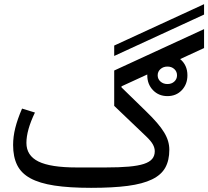

<svg xmlns="http://www.w3.org/2000/svg" viewBox="-20 -891 1001 923"><path d="M529 -672 961 -871V-821L529 -622ZM785 -429Q743 -429 715.5 -457.5Q688 -486 688 -529V-533L564 -476V-471L682 -356Q713 -326 734.5 -301Q756 -276 769 -254.5Q782 -233 788 -212.5Q794 -192 794 -171Q794 -120 774.5 -85Q755 -50 710.5 -28.5Q666 -7 594.5 2.5Q523 12 418 12Q313 12 241.5 1Q170 -10 126 -34Q82 -58 62.5 -97.5Q43 -137 43 -194Q43 -234 53.5 -276Q64 -318 86 -369L148 -350Q107 -265 107 -204Q107 -143 165 -114.5Q223 -86 348 -86H488Q554 -86 599 -90Q644 -94 671.5 -103Q699 -112 711.5 -127Q724 -142 724 -164Q724 -180 715 -196.5Q706 -213 683 -235L529 -382V-552L961 -751V-660L846 -607Q881 -578 881 -529Q881 -486 854 -457.5Q827 -429 785 -429ZM785 -487Q805 -487 818 -499Q831 -511 831 -529Q831 -547 818 -559Q805 -571 785 -571Q765 -571 751.5 -559Q738 -547 738 -529Q738 -511 751.5 -499Q765 -487 785 -487Z"/></svg>

Font: IBM Plex Sans Arabic
Style: Regular
Weight: 400
Designer: Mike Abbink, Paul van der Laan, Pieter van Rosmalen, Wael Morcos, Khajak Apelian
Foundry: Bold Monday
Version: Version 1.005